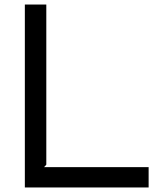

<svg xmlns="http://www.w3.org/2000/svg" viewBox="-20 -830 693 850"><path d="M638 0H90V-810H185V-101L175 -90H638Z"/></svg>

Font: TypoPRO Sinkin Sans
Style: 400 Regular
Weight: 400
Designer: Keith Bates
Foundry: K-Type
Version: Sinkin Sans (version 1.0)  by Keith Bates   •   © 2014   www